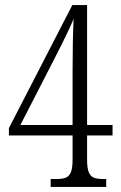

<svg xmlns="http://www.w3.org/2000/svg" viewBox="-20 -734 474 754"><path d="M179 -31H201Q226 -31 239 -36.5Q252 -42 258.5 -58Q265 -74 265 -107V-202H15V-231L264 -714H322V-243H422V-202H322V-107Q322 -74 328.5 -58Q335 -42 348 -36.5Q361 -31 386 -31H397V0H179ZM265 -243V-443Q265 -576 269 -660Q256 -625 191 -498L60 -243Z"/></svg>

Font: Noto Serif CondLight
Style: Regular
Weight: 300
Width: 3
Designer: Monotype Design Team
Foundry: Monotype Imaging Inc.
Version: Version 1.001